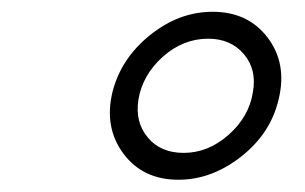

<svg xmlns="http://www.w3.org/2000/svg" viewBox="-20 -717 510 321"><path d="M278.3 -416.5Q218.8 -416.5 186.3 -460.2Q153.8 -503.9 168 -563Q182.1 -619.1 230.7 -658.2Q279.3 -697.3 335.4 -697.3Q395 -697.3 427.7 -653.8Q460.4 -610.4 445.8 -550.8Q432.6 -494.1 383.3 -455.3Q334 -416.5 278.3 -416.5ZM287.1 -461.4Q328.1 -461.4 362.3 -491.7Q396.5 -522 402.8 -563Q409.7 -600.6 387.7 -626.5Q365.7 -652.3 328.1 -652.3Q286.1 -652.3 252.2 -622.1Q218.3 -591.8 211.4 -550.3Q205.6 -512.7 227.1 -487.1Q248.5 -461.4 287.1 -461.4Z"/></svg>

Font: HK Grotesk Legacy
Style: Italic
Weight: 400
Italic angle: -13°
Designer: Alfredo Marco Pradil
Foundry: Hanken Design Co.
Version: Version 2.022;PS 002.022;hotconv 1.0.88;makeotf.lib2.5.64775